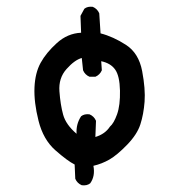

<svg xmlns="http://www.w3.org/2000/svg" viewBox="-20 -502 540 579"><path d="M226.6 56.6Q212.9 50.8 207 37.1L205.1 -5.9Q183.6 -16.6 147 -48.8Q110.4 -81.1 96.2 -137.7Q82 -194.3 84 -238.3Q85.9 -282.2 102.5 -312.5Q119.1 -342.8 151.4 -372.1Q183.6 -401.4 224.6 -403.3L222.7 -454.1L234.4 -475.6Q244.1 -483.4 259.8 -481.4Q273.4 -475.6 279.3 -461.9L283.2 -401.4Q321.3 -391.6 359.9 -366.7Q398.4 -341.8 408.7 -287.6Q418.9 -233.4 416 -195.3Q413.1 -157.2 403.3 -127Q393.6 -96.7 363.3 -65.4Q333 -34.2 310.1 -21Q287.1 -7.8 261.7 -2Q267.6 29.3 252 50.8Q242.2 58.6 226.6 56.6ZM311.5 -120.1Q323.2 -129.9 333 -157.2Q342.8 -184.6 341.8 -229Q340.8 -273.4 327.1 -292.5Q313.5 -311.5 285.2 -317.4L287.1 -290Q281.2 -276.4 267.6 -270.5H250Q236.3 -276.4 230.5 -290L226.6 -327.1Q205.1 -321.3 180.7 -293.9Q156.2 -266.6 159.2 -226.6Q162.1 -186.5 170.4 -156.2Q178.7 -126 210.9 -98.6Q209 -127.9 224.6 -151.4Q234.4 -159.2 250 -157.2Q263.7 -151.4 269.5 -137.7L267.6 -88.9Q296.9 -97.7 311.5 -120.1Z"/></svg>

Font: JasonHandwriting1
Style: Regular
Weight: 400
Version: Version 1.48.20